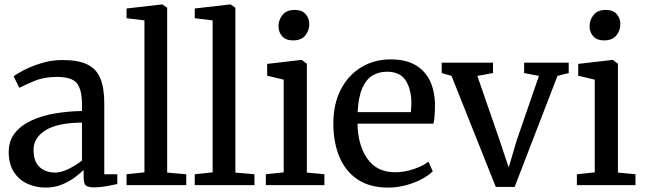

<svg xmlns="http://www.w3.org/2000/svg" viewBox="-20 -839 2924 870"><path d="M19.5 -150Q19.5 -200.5 47 -235.5Q74.5 -270.5 121.5 -292.5Q168.5 -314.5 228 -324.8Q287.5 -335 351.5 -336V-364.5Q351.5 -432 328.8 -461.2Q306 -490.5 237.5 -490.5Q179.5 -490.5 135.5 -472Q91.5 -453.5 67.5 -441L42 -493Q52 -502 85.2 -519.8Q118.5 -537.5 165.5 -552.2Q212.5 -567 264 -567Q334 -567 375.2 -547.2Q416.5 -527.5 434.5 -484.2Q452.5 -441 452.5 -370.5V-49.5H511.5V-5Q494.5 -1 463.2 4.5Q432 10 407 10Q380.5 10 369.8 2Q359 -6 359 -36V-69Q346.5 -56.5 322 -37.5Q297.5 -18.5 263.2 -3.8Q229 11 187 11Q142 11 104 -6.5Q66 -24 42.8 -59.8Q19.5 -95.5 19.5 -150ZM230.5 -57Q257 -57 291.2 -73.8Q325.5 -90.5 351.5 -111.5V-283.5Q239 -282.5 185.5 -248.2Q132 -214 132 -161.5Q132 -106 160 -81.5Q188 -57 230.5 -57Z M634.5 -58V-746.5L553.5 -756.5V-800.5L714.5 -819H715.5L737.5 -804V-57L824 -49.5V0H553.5V-49.5Z M943.5 -58V-746.5L862.5 -756.5V-800.5L1023.5 -819H1024.5L1046.5 -804V-57L1133 -49.5V0H862.5V-49.5Z M1265.5 -58V-478L1190.5 -496V-549.5L1345.5 -567.5H1347.5L1370.5 -550V-57L1450 -49.5V0H1184.5V-49.5ZM1307.5 -656Q1275 -656 1258.5 -674.8Q1242 -693.5 1242 -720Q1242 -748.5 1260 -771.2Q1278 -794 1315 -794H1316Q1348.5 -794 1365 -775Q1381.5 -756 1381.5 -729.5Q1381.5 -701 1363.5 -678.5Q1345.5 -656 1308.5 -656Z M1739 11Q1655.5 11 1600.2 -26Q1545 -63 1517.8 -128.5Q1490.5 -194 1490.5 -279.5Q1490.5 -367.5 1524 -432.8Q1557.5 -498 1616.5 -534Q1675.5 -570 1751.5 -570Q1845 -570 1896.2 -518.5Q1947.5 -467 1951 -370.5Q1951 -340.5 1949.5 -318Q1948 -295.5 1944 -278.5H1600Q1601.5 -182 1644.5 -120.2Q1687.5 -58.5 1770.5 -58.5Q1812.5 -58.5 1855.5 -73.2Q1898.5 -88 1921.5 -106.5L1941 -63Q1923 -44.5 1891.2 -27.5Q1859.5 -10.5 1819.8 0.2Q1780 11 1739 11ZM1600.5 -331H1841.5Q1842.5 -341.5 1843.2 -355Q1844 -368.5 1844 -374Q1843.5 -435 1818.2 -474.5Q1793 -514 1733 -514Q1697 -514 1668.5 -497.2Q1640 -480.5 1622 -440.5Q1604 -400.5 1600.5 -331Z M1981.5 -508V-555H2214V-508L2143 -495L2242.5 -207.5L2285 -80L2321.5 -203.5L2422 -495L2355 -508V-555H2557V-508L2506 -495L2312 8H2226.5L2026 -495Z M2675 -58V-478L2600 -496V-549.5L2755 -567.5H2757L2780 -550V-57L2859.5 -49.5V0H2594V-49.5ZM2717 -656Q2684.5 -656 2668 -674.8Q2651.5 -693.5 2651.5 -720Q2651.5 -748.5 2669.5 -771.2Q2687.5 -794 2724.5 -794H2725.5Q2758 -794 2774.5 -775Q2791 -756 2791 -729.5Q2791 -701 2773 -678.5Q2755 -656 2718 -656Z"/></svg>

Font: Merriweather
Style: Regular
Weight: 400
Designer: Eben Sorkin
Foundry: Eben Sorkin
Version: Version 2.100; ttfautohint (v1.7.19-72a1) -l 8 -r 50 -G 200 